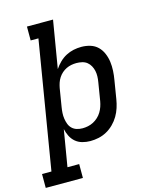

<svg xmlns="http://www.w3.org/2000/svg" viewBox="-177 -827 912 1123"><g transform="rotate(-15 279.0 -265.0)"><path d="M-42 205V121H15L143 -651H96V-735H254L206 -448Q220 -469 238.5 -487Q257 -505 279 -516.5Q301 -528 324.5 -533Q348 -538 372 -538Q400 -538 426 -530Q452 -522 470.5 -504Q489 -486 499.5 -461Q510 -436 513.5 -409.5Q517 -383 515.5 -355Q514 -327 509 -299L491 -189Q487 -164 479 -139Q471 -114 457.5 -91Q444 -68 424.5 -48.5Q405 -29 381.5 -16Q358 -3 332.5 2.5Q307 8 282 8Q257 8 233.5 1.5Q210 -5 192.5 -20Q175 -35 164.5 -56Q154 -77 149 -100L112 121H183V205ZM257 -76Q273 -76 290 -79.5Q307 -83 322.5 -91Q338 -99 351.5 -111.5Q365 -124 374 -139Q383 -154 388.5 -170Q394 -186 397 -203L415 -313Q418 -330 418.5 -347.5Q419 -365 415.5 -381Q412 -397 404 -411.5Q396 -426 383.5 -436Q371 -446 354 -450Q337 -454 320 -454Q320 -454 320 -454Q320 -454 320 -454Q304 -454 288.5 -451Q273 -448 258.5 -441Q244 -434 231.5 -423Q219 -412 210 -398Q201 -384 196 -369Q191 -354 188 -338L170 -228Q167 -210 166 -192.5Q165 -175 167.5 -158Q170 -141 176 -125Q182 -109 194 -97.5Q206 -86 222.5 -81Q239 -76 257 -76Z"/></g></svg>

Font: Iosevka Curly Slab MdExObl
Style: Regular
Weight: 500
Width: 7
Italic angle: -9°
Monospace: yes
Designer: Belleve Invis
Foundry: Belleve Invis
Version: Version 11.1.0; ttfautohint (v1.8.3)